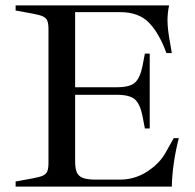

<svg xmlns="http://www.w3.org/2000/svg" viewBox="-20 -693 723 713"><path d="M38 -19 98 -30Q126 -35 138.5 -40.5Q151 -46 155.5 -56.5Q160 -67 160 -89V-584Q160 -606 155.5 -616.5Q151 -627 138.5 -632.5Q126 -638 98 -643L38 -654V-673H608Q602 -645 602 -617Q602 -583 613 -526L618 -496H598Q571 -570 533 -609Q495 -648 426 -648H259V-369H413Q462 -369 481 -386Q500 -403 509 -447L518 -494H536V-216H518L509 -263Q500 -307 481 -324Q462 -341 413 -341H259V-95Q259 -68 265 -53.5Q271 -39 287.5 -32.5Q304 -26 336 -26H425Q481 -26 527.5 -56.5Q574 -87 596 -128L625 -180H644Q620 -86 618 0H38Z"/></svg>

Font: Ibarra Real Nova
Style: Regular
Weight: 400
Designer: Jose Maria Ribagorda & Octavio Pardo
Foundry: Jose Maria Ribagorda
Version: Version 1.014